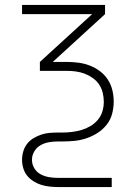

<svg xmlns="http://www.w3.org/2000/svg" viewBox="-20 -540 540 775"><path d="M431 215H214Q197 215 179.5 213Q162 211 146 206Q130 201 115 191.5Q100 182 89.5 169Q79 156 74 139Q69 122 69 105Q69 88 74 71Q79 54 89.5 40.5Q100 27 115 18Q130 9 146 3.5Q162 -2 179.5 -3.5Q197 -5 214 -5H232Q252 -5 271.5 -7.5Q291 -10 309.5 -15.5Q328 -21 345 -31Q362 -41 375 -56.5Q388 -72 393.5 -91Q399 -110 399 -129Q399 -148 394.5 -166Q390 -184 380 -199Q370 -214 354.5 -225Q339 -236 322 -242.5Q305 -249 286.5 -251.5Q268 -254 250 -254H141V-290L352 -483H69V-520H404V-483L193 -290H250Q273 -290 296.5 -287Q320 -284 342 -275.5Q364 -267 383 -253Q402 -239 415 -219Q428 -199 433.5 -176Q439 -153 439 -130Q439 -105 432.5 -80.5Q426 -56 410.5 -36.5Q395 -17 374 -3.5Q353 10 329.5 18Q306 26 281.5 28.5Q257 31 232 31H214Q196 31 178 34Q160 37 144 46Q128 55 118.5 71Q109 87 109 105Q109 123 118.5 139Q128 155 144 163.5Q160 172 178 175Q196 178 214 178H431Z"/></svg>

Font: Iosevka Term Curly Extralight
Style: Regular
Weight: 200
Designer: Belleve Invis
Foundry: Belleve Invis
Version: Version 32.3.0